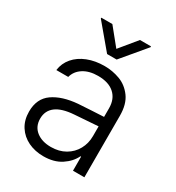

<svg xmlns="http://www.w3.org/2000/svg" viewBox="-180 -849 887 970"><g transform="rotate(30 263.0 -364.5)"><path d="M241.2 -305.7Q275.4 -308.1 317.1 -310.3Q358.9 -312.5 387.7 -314V-364.3Q387.7 -418 354.2 -448.2Q320.8 -478.5 258.8 -478.5Q207.5 -478.5 173.6 -456.8Q139.6 -435.1 129.9 -398.4H60.5Q65.9 -439.9 93 -471.7Q120.1 -503.4 164.1 -520.8Q208 -538.1 262.7 -538.1Q308.6 -538.1 351.8 -522.2Q395 -506.3 424.6 -466.3Q454.1 -426.3 454.1 -358.4V0H387.7V-82H383.8Q365.2 -43 323.7 -15.6Q282.2 11.7 220.7 11.7Q171.9 11.7 132.1 -7.3Q92.3 -26.4 69.1 -62.5Q45.9 -98.6 45.9 -148.4Q45.9 -224.1 98.9 -261.2Q151.9 -298.3 241.2 -305.7ZM230.5 -47.9Q277.8 -47.9 313.5 -68.6Q349.1 -89.4 368.4 -124.5Q387.7 -159.7 387.7 -202.1V-258.8L251 -249Q181.2 -244.1 146.7 -217.8Q112.3 -191.4 112.3 -145.5Q112.3 -99.6 145 -73.7Q177.7 -47.9 230.5 -47.9ZM269.5 -642.6 350.6 -741.2H415V-736.3L297.9 -596.7H242.2L125 -736.3V-741.2H189.5Z"/></g></svg>

Font: Pretendard JP Light
Style: Regular
Weight: 300
Designer: Base glyphs from Inter by Rasmus Andersson; Hangeul glyphs from Noto Sans CJK(Source Han Sans) by Jang Soo-young and Kan
Foundry: Kil Hyung-jin
Version: Version 1.309